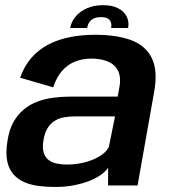

<svg xmlns="http://www.w3.org/2000/svg" viewBox="-20 -736 674 762"><path d="M198 6Q240 6 275 -1Q310 -8 337.5 -19.2Q365 -30.5 383.2 -44.2Q401.5 -58 409 -71V0H526L592 -372.5Q607 -456.5 582.2 -506Q557.5 -555.5 500 -576.8Q442.5 -598 358 -598Q304 -598 256.8 -588.5Q209.5 -579 171 -558.8Q132.5 -538.5 104.2 -506Q76 -473.5 60 -427.5L191 -389.5Q205 -431 227.5 -456Q250 -481 279.5 -492.2Q309 -503.5 343.5 -503.5Q381.5 -503.5 409.5 -491.2Q437.5 -479 449.8 -452Q462 -425 452 -379.5L447 -352.5H257Q224.5 -352.5 191.8 -348.2Q159 -344 129.2 -333Q99.5 -322 75 -302Q50.5 -282 33.2 -251.2Q16 -220.5 9.5 -175.5Q2 -129.5 8.5 -97.2Q15 -65 32.8 -44.8Q50.5 -24.5 76.2 -13.2Q102 -2 133.2 2Q164.5 6 198 6ZM245.5 -83Q224.5 -83 205.8 -86.8Q187 -90.5 173.2 -100.8Q159.5 -111 153.5 -130Q147.5 -149 152.5 -179.5Q157.5 -209.5 169.2 -228.2Q181 -247 197.8 -257Q214.5 -267 234.8 -270.5Q255 -274 276.5 -274H436.5L412 -153Q405 -138 388.8 -125.2Q372.5 -112.5 350 -103Q327.5 -93.5 300.5 -88.2Q273.5 -83 245.5 -83ZM389.5 -715.5Q353 -715.5 325 -703.2Q297 -691 280 -670.2Q263 -649.5 258.5 -625H326Q328 -638 334.2 -647.5Q340.5 -657 352 -662.5Q363.5 -668 381.5 -668Q397.5 -668 407 -662.8Q416.5 -657.5 420 -647.8Q423.5 -638 421 -625H488.5Q493 -649.5 482.8 -670.2Q472.5 -691 448.8 -703.2Q425 -715.5 389.5 -715.5Z"/></svg>

Font: Anybody UltraCondensed Thin SemiBold
Style: Italic
Weight: 600
Italic angle: -10°
Version: Version 1.111